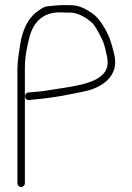

<svg xmlns="http://www.w3.org/2000/svg" viewBox="-20 -707 532 772"><path d="M80 30V-433C80 -479.1 89 -521.9 99 -559.5C113.9 -615.4 151.8 -659.7 224.7 -657.1C244.9 -656.4 259.2 -656 267.7 -656C276.1 -656 287.9 -652.8 303.1 -646.5C318.2 -640.1 334 -629.7 350.4 -615.2C359.4 -607.3 373.1 -584.3 391.7 -546.2C397.4 -534.3 403.2 -513.9 409 -485C415.7 -458.2 413.6 -436.4 402.7 -419.4C367.4 -364.5 252.1 -357.6 172.5 -343.7C146.4 -339.2 128.3 -338.1 105 -336L93 -335C73.9 -331.8 78.3 -301.9 97 -305L108 -306C163.5 -311 213.5 -317.6 269.8 -329.5C318.4 -339.8 342.5 -341.3 381 -362C433.5 -392 452.7 -435.3 438.5 -492C429.5 -528 422 -552 416 -564C394.1 -611.4 370.1 -642.8 344 -658C316 -676.7 290.7 -686 268 -686C260 -686 251 -686.2 241 -686.5C221.6 -687.1 200.5 -684.3 183 -683C156 -680.9 151.5 -676.1 128.2 -659.4C91.9 -633.4 69.4 -582.9 61.5 -530C58.4 -509.2 50 -461 50 -433V30C50 37.9 57.1 45 65 45C72.9 45 80 37.9 80 30Z"/></svg>

Font: MewTooHand
Style: Regular
Weight: 400
Designer: Mew Too, Robert Jablonski
Version: Version 0.77